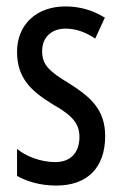

<svg xmlns="http://www.w3.org/2000/svg" viewBox="-20 -567 379 597"><path d="M307 -144C307 -226 262 -265 196 -307C133 -345 111 -365 111 -408C111 -450 139 -478 184 -478C217 -478 248 -466 276 -447L306 -512C269 -535 229 -547 183 -547C94 -547 33 -491 33 -406C33 -323 78 -283 145 -242C205 -208 227 -183 227 -141C227 -92 199 -63 152 -63C108 -63 62 -80 33 -104V-20C63 -3 105 10 155 10C251 10 307 -45 307 -144Z"/></svg>

Font: Noto Sans Sinhala UI ExtraCondensed
Style: Regular
Weight: 400
Width: 2
Designer: Jelle Bosma - Monotype Design Team
Foundry: Monotype Imaging Inc.
Version: Version 2.006